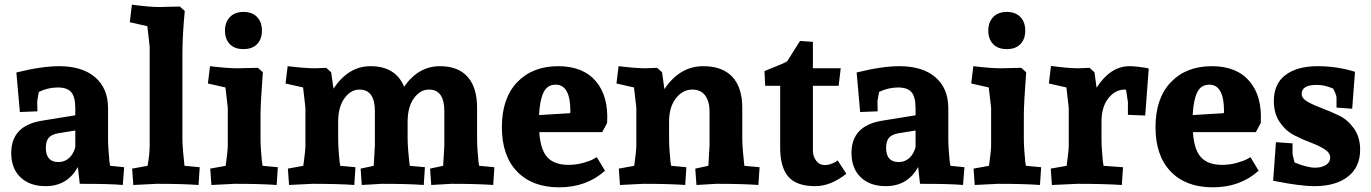

<svg xmlns="http://www.w3.org/2000/svg" viewBox="-20 -786 5863 821"><path d="M321 0 313 -72Q268 10 175 10Q107 10 67.5 -28Q28 -66 28 -132Q28 -249 160 -270L302 -293V-322Q302 -371 285 -391.5Q268 -412 227 -412Q186 -412 146 -393L139 -353L140 -310L65 -307L50 -476Q158 -503 233 -503Q332 -503 387 -455.5Q442 -408 442 -323V-193Q442 -171 444 -142Q446 -113 448 -95L451 -77L511 -71L505 5Q456 0 321 0ZM302 -228 228 -216Q200 -211 188 -196.5Q176 -182 176 -154Q176 -93 230 -93Q256 -93 275 -110Q294 -127 302 -157Z M535 -691 544 -766Q619 -756 661 -756L749 -758L770 -739Q760 -632 760 -557V-193Q760 -171 762.5 -142Q765 -113 767 -95L769 -77L834 -71L829 5Q763 0 650 0L550 5L545 -65L611 -77Q620 -126 620 -163V-587L610 -674Z M1168 -71 1163 5Q1097 0 984 0L884 5L879 -65L945 -77Q954 -143 954 -163V-325L944 -412L869 -429L878 -503Q953 -494 995 -494L1083 -496L1104 -477Q1094 -345 1094 -295V-193Q1094 -171 1096 -142Q1098 -113 1100 -95L1103 -77ZM1100 -655Q1100 -619 1079.5 -597.5Q1059 -576 1021 -576Q983 -576 962.5 -597.5Q942 -619 942 -655Q942 -691 963 -713Q984 -735 1021 -735Q1058 -735 1079 -713.5Q1100 -692 1100 -655Z M1564 -503Q1672 -503 1708 -415Q1769 -503 1861 -503Q1939 -503 1979.5 -457.5Q2020 -412 2020 -325V-193Q2020 -171 2022 -142Q2024 -113 2026 -95L2029 -77L2094 -71L2089 5Q2023 0 1910 0L1824 5L1819 -65L1875 -77Q1876 -91 1877 -112Q1878 -133 1879 -146Q1880 -159 1880 -163V-311Q1880 -403 1814 -403Q1777 -403 1750 -366Q1723 -329 1723 -265V-193Q1723 -171 1725.5 -142Q1728 -113 1730 -95L1732 -77L1797 -71L1792 5Q1726 0 1613 0L1527 5L1522 -65L1578 -77Q1579 -91 1580 -112Q1581 -133 1582 -146Q1583 -159 1583 -163V-311Q1583 -403 1517 -403Q1480 -403 1453 -366Q1426 -329 1426 -265V-193Q1426 -171 1428 -142Q1430 -113 1432 -95L1435 -77L1500 -71L1495 5Q1429 0 1316 0L1216 5L1211 -65L1277 -77Q1286 -143 1286 -163V-325L1276 -412L1201 -429L1210 -503Q1285 -494 1327 -494L1375 -496L1396 -477L1406 -407Q1470 -503 1564 -503Z M2367 -503Q2473 -503 2528 -438.5Q2583 -374 2576 -260L2555 -221H2286Q2291 -145 2321 -113Q2351 -81 2411 -81Q2443 -81 2473.5 -89.5Q2504 -98 2518 -106L2532 -114L2567 -56Q2488 15 2371 15Q2256 15 2191 -52.5Q2126 -120 2126 -242Q2126 -366 2191.5 -434.5Q2257 -503 2367 -503ZM2356 -424Q2320 -424 2304 -390.5Q2288 -357 2285 -294L2418 -302Q2419 -308 2419 -310Q2419 -424 2356 -424Z M2616 -429 2625 -503Q2700 -494 2742 -494L2790 -496L2811 -477L2821 -405Q2887 -503 2987 -503Q3069 -503 3111.5 -457.5Q3154 -412 3154 -325V-193Q3154 -171 3156.5 -142Q3159 -113 3161 -95L3163 -77L3228 -71L3223 5Q3157 0 3044 0L2958 5L2953 -65L3009 -77Q3010 -91 3011 -112Q3012 -133 3013 -146Q3014 -159 3014 -163V-311Q3014 -352 2995.5 -377.5Q2977 -403 2940 -403Q2900 -403 2870.5 -366Q2841 -329 2841 -265V-193Q2841 -171 2843 -142Q2845 -113 2847 -95L2850 -77L2915 -71L2910 5Q2844 0 2731 0L2631 5L2626 -65L2692 -77Q2701 -143 2701 -163V-325L2691 -412Z M3562 -100 3599 -43Q3532 10 3466 10Q3386 10 3351 -30.5Q3316 -71 3316 -156V-419H3252L3249 -482Q3342 -519 3346 -524L3401 -611L3456 -607V-494H3575L3566 -419H3456V-143Q3456 -117 3470 -98.5Q3484 -80 3508 -80Q3520 -80 3533.5 -85Q3547 -90 3555 -95Z M3914 0 3906 -72Q3861 10 3768 10Q3700 10 3660.5 -28Q3621 -66 3621 -132Q3621 -249 3753 -270L3895 -293V-322Q3895 -371 3878 -391.5Q3861 -412 3820 -412Q3779 -412 3739 -393L3732 -353L3733 -310L3658 -307L3643 -476Q3751 -503 3826 -503Q3925 -503 3980 -455.5Q4035 -408 4035 -323V-193Q4035 -171 4037 -142Q4039 -113 4041 -95L4044 -77L4104 -71L4098 5Q4049 0 3914 0ZM3895 -228 3821 -216Q3793 -211 3781 -196.5Q3769 -182 3769 -154Q3769 -93 3823 -93Q3849 -93 3868 -110Q3887 -127 3895 -157Z M4432 -71 4427 5Q4361 0 4248 0L4148 5L4143 -65L4209 -77Q4218 -143 4218 -163V-325L4208 -412L4133 -429L4142 -503Q4217 -494 4259 -494L4347 -496L4368 -477Q4358 -345 4358 -295V-193Q4358 -171 4360 -142Q4362 -113 4364 -95L4367 -77ZM4364 -655Q4364 -619 4343.5 -597.5Q4323 -576 4285 -576Q4247 -576 4226.5 -597.5Q4206 -619 4206 -655Q4206 -691 4227 -713Q4248 -735 4285 -735Q4322 -735 4343 -713.5Q4364 -692 4364 -655Z M4660 -477 4669 -411Q4728 -503 4810 -503Q4826 -503 4846.5 -500.5Q4867 -498 4880 -496L4892 -493L4877 -292L4803 -295V-350Q4803 -354 4795 -402Q4793 -403 4789 -403Q4749 -403 4719.5 -366Q4690 -329 4690 -265V-193Q4690 -171 4692 -142Q4694 -113 4696 -95L4699 -77L4782 -71L4777 5Q4701 0 4588 0L4478 5L4473 -65L4541 -77Q4550 -143 4550 -163V-325L4540 -412L4465 -429L4474 -504Q4549 -494 4591 -494L4639 -496Z M5162 -503Q5268 -503 5323 -438.5Q5378 -374 5371 -260L5350 -221H5081Q5086 -145 5116 -113Q5146 -81 5206 -81Q5238 -81 5268.5 -89.5Q5299 -98 5313 -106L5327 -114L5362 -56Q5283 15 5166 15Q5051 15 4986 -52.5Q4921 -120 4921 -242Q4921 -366 4986.5 -434.5Q5052 -503 5162 -503ZM5151 -424Q5115 -424 5099 -390.5Q5083 -357 5080 -294L5213 -302Q5214 -308 5214 -310Q5214 -424 5151 -424Z M5614 -503Q5698 -503 5774 -479L5762 -321L5695 -326V-369Q5695 -379 5681 -407Q5645 -423 5611 -423Q5546 -423 5546 -385Q5546 -365 5572 -350.5Q5598 -336 5634.5 -322.5Q5671 -309 5707.5 -291Q5744 -273 5770 -236Q5796 -199 5796 -146Q5796 -71 5743.5 -30.5Q5691 10 5601 10Q5569 10 5524.5 4Q5480 -2 5452 -8L5424 -13L5436 -178L5507 -173V-128Q5507 -127 5508 -122.5Q5509 -118 5510.5 -112.5Q5512 -107 5513 -102Q5514 -97 5515 -94L5516 -91Q5570 -69 5604 -69Q5631 -69 5649.5 -80.5Q5668 -92 5668 -112Q5668 -133 5643 -148.5Q5618 -164 5583 -177Q5548 -190 5512.5 -208.5Q5477 -227 5452 -264Q5427 -301 5427 -354Q5427 -428 5477 -465.5Q5527 -503 5614 -503Z"/></svg>

Font: Andada
Style: Bold
Weight: 700
Designer: Carolina Giovagnoli
Foundry: Carolina Giovagnoli
Version: Version 1.003